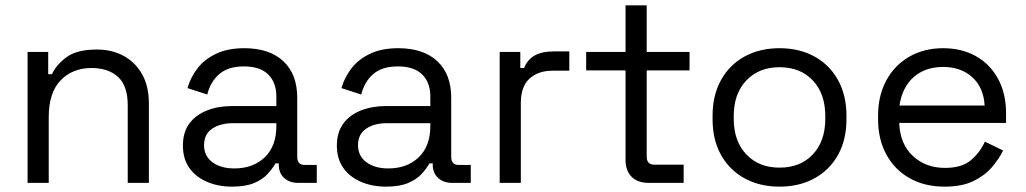

<svg xmlns="http://www.w3.org/2000/svg" viewBox="-20 -683 3832 717"><path d="M83 0V-489H160V-406H174Q190 -441 228.5 -469.5Q267 -498 342 -498Q397 -498 440.5 -475Q484 -452 510 -407Q536 -362 536 -296V0H457V-290Q457 -363 420.5 -396Q384 -429 322 -429Q251 -429 206.5 -383Q162 -337 162 -246V0Z M846 14Q795 14 753 -4Q711 -22 687 -56Q663 -90 663 -139Q663 -189 687 -221.5Q711 -254 753 -270.5Q795 -287 847 -287H1012V-323Q1012 -375 981.5 -405Q951 -435 891 -435Q832 -435 799 -406.5Q766 -378 754 -330L680 -354Q692 -395 718 -428.5Q744 -462 787.5 -482.5Q831 -503 892 -503Q986 -503 1038 -454.5Q1090 -406 1090 -318V-97Q1090 -67 1118 -67H1163V0H1094Q1061 0 1041 -18.5Q1021 -37 1021 -68V-73H1009Q998 -54 979.5 -33.5Q961 -13 929 0.5Q897 14 846 14ZM855 -54Q925 -54 968.5 -95.5Q1012 -137 1012 -212V-223H850Q803 -223 772.5 -202.5Q742 -182 742 -141Q742 -100 773.5 -77Q805 -54 855 -54Z M1421 14Q1370 14 1328 -4Q1286 -22 1262 -56Q1238 -90 1238 -139Q1238 -189 1262 -221.5Q1286 -254 1328 -270.5Q1370 -287 1422 -287H1587V-323Q1587 -375 1556.5 -405Q1526 -435 1466 -435Q1407 -435 1374 -406.5Q1341 -378 1329 -330L1255 -354Q1267 -395 1293 -428.5Q1319 -462 1362.5 -482.5Q1406 -503 1467 -503Q1561 -503 1613 -454.5Q1665 -406 1665 -318V-97Q1665 -67 1693 -67H1738V0H1669Q1636 0 1616 -18.5Q1596 -37 1596 -68V-73H1584Q1573 -54 1554.5 -33.5Q1536 -13 1504 0.5Q1472 14 1421 14ZM1430 -54Q1500 -54 1543.5 -95.5Q1587 -137 1587 -212V-223H1425Q1378 -223 1347.5 -202.5Q1317 -182 1317 -141Q1317 -100 1348.5 -77Q1380 -54 1430 -54Z M1846 0V-489H1923V-429H1937Q1950 -461 1977 -476Q2004 -491 2048 -491H2106V-419H2043Q1990 -419 1957.5 -389.5Q1925 -360 1925 -298V0Z M2403 0Q2361 0 2338.5 -23Q2316 -46 2316 -86V-420H2169V-489H2316V-663H2395V-489H2555V-420H2395V-98Q2395 -68 2424 -68H2533V0Z M2891 14Q2817 14 2760.5 -17Q2704 -48 2672.5 -104.5Q2641 -161 2641 -238V-251Q2641 -327 2672.5 -384Q2704 -441 2760.5 -472Q2817 -503 2891 -503Q2965 -503 3021.5 -472Q3078 -441 3109.5 -384Q3141 -327 3141 -251V-238Q3141 -161 3109.5 -104.5Q3078 -48 3021.5 -17Q2965 14 2891 14ZM2891 -57Q2969 -57 3015.5 -106.5Q3062 -156 3062 -240V-249Q3062 -333 3015.5 -382.5Q2969 -432 2891 -432Q2814 -432 2767 -382.5Q2720 -333 2720 -249V-240Q2720 -156 2767 -106.5Q2814 -57 2891 -57Z M3507 14Q3433 14 3377 -17.5Q3321 -49 3290 -106Q3259 -163 3259 -238V-250Q3259 -326 3290 -383Q3321 -440 3376 -471.5Q3431 -503 3502 -503Q3571 -503 3624 -473.5Q3677 -444 3707 -389Q3737 -334 3737 -260V-224H3338Q3341 -145 3389 -100.5Q3437 -56 3509 -56Q3572 -56 3606 -85Q3640 -114 3658 -154L3726 -121Q3711 -90 3684.5 -59Q3658 -28 3615.5 -7Q3573 14 3507 14ZM3339 -289H3657Q3653 -357 3610.5 -395Q3568 -433 3502 -433Q3435 -433 3392 -395Q3349 -357 3339 -289Z"/></svg>

Font: Space Grotesk
Style: Regular
Weight: 400
Designer: Florian Karsten
Foundry: Florian Karsten
Version: Version 2.000